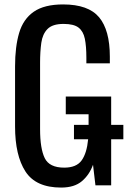

<svg xmlns="http://www.w3.org/2000/svg" viewBox="-20 -837 577 867"><path d="M256 10Q142 10 95 -62.5Q48 -135 48 -266V-537Q48 -626 66.5 -688.5Q85 -751 132.5 -784Q180 -817 265 -817Q379 -817 427.5 -759Q476 -701 476 -581V-551H370V-576Q370 -629 363 -662.5Q356 -696 334.5 -712.5Q313 -729 267 -729Q217 -729 194.5 -706Q172 -683 166.5 -643.5Q161 -604 161 -554V-254Q161 -166 182 -123Q203 -80 270 -80Q325 -80 348.5 -112.5Q372 -145 378 -208H314V-273H380V-321H277V-401H482V-273H537V-208H482V0H411L400 -93Q384 -48 350 -19Q316 10 256 10Z"/></svg>

Font: Oswald
Style: Regular
Weight: 400
Designer: Vernon Adams
Foundry: Vernon Adams
Version: Version 4.103; ttfautohint (v1.8.3)